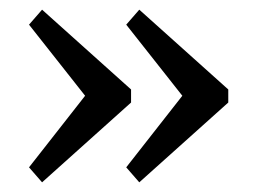

<svg xmlns="http://www.w3.org/2000/svg" viewBox="-20 -549 532 397"><path d="M251 -364 67 -529 40 -498 156 -351 40 -203 67 -172 251 -337ZM241 -203 268 -172 452 -337V-364L268 -529L241 -498L357 -351Z"/></svg>

Font: LT Superior Serif Medium
Style: Regular
Weight: 500
Designer: Daniel Lyons
Foundry: LyonsType
Version: Version 2.120;FEAKit 1.0